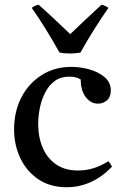

<svg xmlns="http://www.w3.org/2000/svg" viewBox="-20 -772 511 804"><path d="M434 -97Q444 -85 449 -74Q366 12 259 12Q190 12 141 -21Q92 -54 65.5 -109Q39 -164 39 -231Q39 -304 69 -363Q99 -422 153.5 -457Q208 -492 279 -492Q316 -492 354 -481.5Q392 -471 418 -449Q444 -427 444 -393Q444 -366 428 -352Q412 -338 390 -338Q360 -338 339 -365.5Q318 -393 318 -439Q300 -451 270 -451Q234 -451 209.5 -433Q185 -415 169.5 -385Q154 -355 147 -320.5Q140 -286 140 -253Q140 -197 159 -153Q178 -109 215 -83.5Q252 -58 307 -58Q339 -58 369.5 -67Q400 -76 434 -97ZM274 -629Q304 -658 337 -689Q370 -720 405 -752Q412 -751 419.5 -747.5Q427 -744 434 -739Q405 -698 372.5 -646Q340 -594 317 -552Q307 -550 296 -549Q285 -548 273 -548Q261 -548 250 -549Q239 -550 229 -552Q206 -594 174 -646Q142 -698 113 -739Q125 -749 142 -752Q178 -720 211 -689Q244 -658 274 -629Z"/></svg>

Font: Tiro Devanagari Hindi
Style: Regular
Weight: 400
Designer: Devanagari: John Hudson & Fiona Ross. Latin: John Hudson.
Foundry: Tiro Typeworks Ltd.
Version: Version 1.52